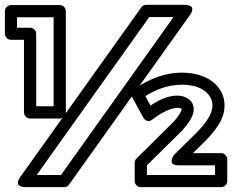

<svg xmlns="http://www.w3.org/2000/svg" viewBox="-50 -746 972 791"><path d="M-29.8 -606.9V-700.2Q-29.8 -710.9 -22 -718Q-14.2 -725.1 -4.9 -725.1H195.8Q206.5 -725.1 213.9 -717.3Q221.2 -709.5 221.2 -700.2V-283.2Q221.2 -272.5 213.1 -265.1Q205.1 -257.8 195.8 -257.8H74.2Q63.5 -257.8 56.2 -265.9Q48.8 -273.9 48.8 -283.2V-582H-4.9Q-15.6 -582 -22.7 -589.8Q-29.8 -597.7 -29.8 -606.9ZM20 -631.8H74.2Q83.5 -631.8 91.3 -624.8Q99.1 -617.7 99.1 -606.9V-308.1H170.9V-674.8H20ZM32.2 -15.1 532.2 -715.8Q539.6 -726.1 551.8 -726.1H713.9Q715.8 -726.1 719 -725.8Q722.2 -725.6 728.8 -723.4Q735.4 -721.2 739 -717.5Q742.7 -713.9 742.2 -705.6Q741.7 -697.3 733.9 -686L233.9 15.1Q227.1 24.9 213.9 24.9H51.8Q49.8 24.9 46.9 24.7Q43.9 24.4 37.1 22.2Q30.3 20 26.9 16.4Q23.4 12.7 23.9 4.4Q24.4 -3.9 32.2 -15.1ZM101.1 -24.9H201.2L665 -675.8H564.9ZM494.1 -346.2Q485.4 -364.7 502 -377.9Q600.6 -446.8 699.2 -446.8Q747.1 -446.8 786.6 -431.4Q826.2 -416 850.6 -384.5Q875 -353 875 -311Q875 -271 850.8 -232.7Q826.7 -194.3 784.2 -153.8L745.1 -115.2H860.8Q871.6 -115.2 878.9 -107.2Q886.2 -99.1 886.2 -89.8V0Q886.2 10.7 878.2 17.8Q870.1 24.9 860.8 24.9H529.8Q519 24.9 512 17.1Q504.9 9.3 504.9 0V-75.2Q504.9 -85.4 512.2 -92.8L667 -246.1Q681.2 -261.7 689.7 -276.1Q698.2 -290.5 698.2 -294.9V-295.4Q698.7 -299.3 693.4 -300.3Q689 -301.8 680.2 -301.8Q662.1 -301.8 634.3 -288.8Q606.4 -275.9 578.1 -253.9Q573.7 -250.5 568.4 -248.3Q563 -246.1 554.4 -248.8Q545.9 -251.5 540 -262.2ZM548.8 -350.1 569.8 -311Q629.9 -352.1 680.2 -352.1Q708 -352.1 728 -336.9Q748 -321.8 748 -294.9Q748 -260.7 703.1 -211.9V-210.9L555.2 -64.9V-24.9H835.9V-64.9H685.1Q670.9 -64.9 664.1 -69.3Q657.2 -73.7 657.2 -80.1Q657.2 -86.4 659.2 -92.8Q661.1 -99.1 664.1 -103.5L667 -107.9L750 -189.9Q825.2 -262.2 825.2 -311Q825.2 -347.7 791.7 -372.3Q758.3 -397 699.2 -397Q624 -397 548.8 -350.1Z"/></svg>

Font: Trueno Bold Outline
Style: Regular
Weight: 700
Width: 6
Designer: Julieta Ulanovsky
Foundry: Julieta Ulanovsky
Version: Version 3.001b | FøM Fix